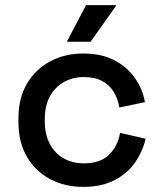

<svg xmlns="http://www.w3.org/2000/svg" viewBox="-20 -716 632 750"><path d="M305 14Q234 14 176.5 -16Q119 -46 85.5 -103Q52 -160 52 -240V-253Q52 -333 85.5 -389.5Q119 -446 176.5 -476.5Q234 -507 305 -507Q376 -507 426 -481Q476 -455 506.5 -412Q537 -369 546 -317L446 -296Q441 -329 425 -356Q409 -383 380 -399Q351 -415 307 -415Q264 -415 229.5 -395.5Q195 -376 175 -339.5Q155 -303 155 -251V-242Q155 -190 175 -153Q195 -116 229.5 -97Q264 -78 307 -78Q372 -78 406 -111.5Q440 -145 449 -197L549 -174Q537 -123 506.5 -80Q476 -37 426 -11.5Q376 14 305 14ZM241 -553 316 -696H435L334 -553Z"/></svg>

Font: Space Grotesk Light Medium
Style: Regular
Weight: 500
Version: Version 2.000